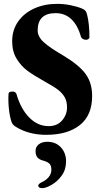

<svg xmlns="http://www.w3.org/2000/svg" viewBox="-20 -684 526 994"><path d="M22 0ZM61 -28Q45 -38 40 -52Q31 -78 26.5 -117Q22 -156 24 -197Q24 -210 44 -210Q53 -210 57 -207.5Q61 -205 65 -198Q87 -121 131 -76Q175 -31 232 -31Q276 -31 301.5 -60.5Q327 -90 327 -128Q327 -159 315 -180.5Q303 -202 280 -219.5Q257 -237 213 -261Q156 -293 123 -317Q90 -341 66.5 -379Q43 -417 43 -471Q43 -528 73.5 -572Q104 -616 157 -640Q210 -664 276 -664Q311 -664 345.5 -657Q380 -650 404 -640Q416 -635 421.5 -629Q427 -623 431 -608Q443 -560 443 -491Q443 -486 438 -482Q433 -478 425 -478Q416 -478 408.5 -482.5Q401 -487 399 -494Q382 -554 349 -585Q316 -616 268 -616Q175 -616 175 -526Q175 -494 207 -465Q239 -436 310 -395Q391 -346 424 -300Q457 -254 457 -187Q457 -87 393.5 -36.5Q330 14 219 14Q128 14 61 -28ZM178 277Q178 269 193 261Q216 251 231 234Q246 217 246 194Q246 173 235.5 163Q225 153 202 147Q183 142 173.5 130.5Q164 119 164 97Q164 77 180.5 63.5Q197 50 225 50Q268 50 295 78.5Q322 107 322 152Q322 194 299.5 225Q277 256 247 273Q217 290 200 290Q178 290 178 277Z"/></svg>

Font: EB Garamond
Style: Bold
Weight: 700
Designer: Georg Duffner and Octavio Pardo
Foundry: Georg Duffner
Version: Version 1.000; ttfautohint (v1.6)